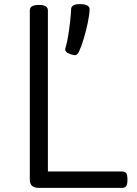

<svg xmlns="http://www.w3.org/2000/svg" viewBox="-20 -914 665 934"><path d="M169 0Q125 0 125 -40V-863Q125 -877 136 -883.5Q147 -890 169 -890Q191 -890 202 -883.5Q213 -877 213 -863V-80H573Q588 -80 594 -71.5Q600 -63 600 -40Q600 -18 594 -9Q588 0 573 0ZM324 -650Q307 -656 301 -663Q295 -670 299 -683Q306 -705 311.5 -739Q317 -773 321 -808.5Q325 -844 326 -869Q326 -880 335.5 -887Q345 -894 369 -894Q394 -894 405 -887Q416 -880 416 -869Q415 -842 407 -803.5Q399 -765 387.5 -726.5Q376 -688 363 -660Q359 -653 352.5 -648Q346 -643 324 -650Z"/></svg>

Font: Playwrite AT
Style: Regular
Weight: 400
Designer: Veronika Burian, José Scaglione
Foundry: TypeTogether
Version: Version 1.002